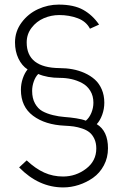

<svg xmlns="http://www.w3.org/2000/svg" viewBox="-20 -735 537 843"><path d="M454.1 -84Q454.1 -42.5 436 -8.8Q418 24.9 388.9 45.4Q359.9 65.9 325.9 76.9Q292 87.9 257.8 87.9Q149.9 87.9 64 0L97.2 -30.8Q135.7 5.4 174.1 22.7Q212.4 40 256.8 40Q313 40 357.9 5.9Q402.8 -28.3 402.8 -83Q402.8 -107.4 394.3 -125.5Q385.7 -143.6 373 -153.8Q360.4 -164.1 340.8 -170.7Q321.3 -177.2 304 -179.7Q286.6 -182.1 264.2 -183.1Q178.2 -187 125 -226.8Q71.8 -266.6 71.8 -340.8Q71.8 -366.7 80.1 -390.9Q88.4 -415 101.1 -430.2Q76.2 -446.3 61 -477.8Q45.9 -509.3 45.9 -548.8Q45.9 -597.2 74.7 -636Q103.5 -674.8 147 -694.8Q190.4 -714.8 237.8 -714.8Q304.2 -714.8 345.5 -691.7Q386.7 -668.5 415 -627L375 -608.9Q358.4 -641.1 321 -655Q283.7 -668.9 240.2 -668.9Q204.6 -668.9 172.4 -655Q140.1 -641.1 118.7 -613Q97.2 -585 97.2 -548.8Q97.2 -437.5 241.2 -436Q271 -436 298.6 -430.9Q326.2 -425.8 351.8 -414.3Q377.4 -402.8 396.5 -385.7Q415.5 -368.7 426.8 -342.5Q438 -316.4 438 -284.2Q438 -256.3 428.7 -231Q419.4 -205.6 404.8 -189.9Q454.1 -160.2 454.1 -84ZM356.9 -205.1Q372.1 -217.8 381.1 -239.5Q390.1 -261.2 390.1 -284.2Q390.1 -314 376.5 -336.2Q362.8 -358.4 340.3 -370.4Q317.9 -382.3 293.5 -387.7Q269 -393.1 243.2 -393.1Q187.5 -393.1 147.9 -410.2Q135.7 -397.9 128.4 -377.4Q121.1 -356.9 121.1 -335.9Q121.1 -303.2 133.8 -280.5Q146.5 -257.8 165.8 -247.1Q185.1 -236.3 211.9 -229.7Q238.8 -223.1 263.2 -221.4Q287.6 -219.7 314.5 -215.6Q341.3 -211.4 356.9 -205.1Z"/></svg>

Font: Rawline Light
Style: Regular
Weight: 300
Designer: Matt McInerney, Pablo Impallari, Rodrigo Fuenzalida
Foundry: Matt McInerney, Pablo Impallari, Rodrigo Fuenzalida
Version: Version 4.020;PS 004.020;hotconv 1.0.88;makeotf.lib2.5.64775